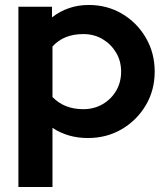

<svg xmlns="http://www.w3.org/2000/svg" viewBox="-20 -548 672 772"><path d="M54 204V-521H189V-478Q253 -528 337 -528Q411 -528 471 -492.5Q531 -457 566.5 -396Q602 -335 602 -260Q602 -185 566 -124.5Q530 -64 469.5 -28.5Q409 7 333 7Q253 7 191 -34V204ZM315 -109Q358 -109 392.5 -129Q427 -149 447 -183Q467 -217 467 -260Q467 -303 446.5 -337Q426 -371 392 -391Q358 -411 315 -411Q236 -411 191 -361V-158Q238 -109 315 -109Z"/></svg>

Font: Red Hat Display
Style: Bold
Weight: 700
Designer: Pentagram, MCKL
Foundry: Pentagram, MCKL
Version: Version 1.023; ttfautohint (v1.8.3)